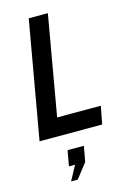

<svg xmlns="http://www.w3.org/2000/svg" viewBox="-142 -767 744 1105"><g transform="rotate(-15 230.0 -215.0)"><path d="M23 0 146 -700H260L147.5 -56.5L106 -106.5H416.5L396 0ZM178 270H138.5L185.5 183H149L165.5 91H262.5L246 183Z"/></g></svg>

Font: Cabin SemiCondensedSemiBold
Style: Italic
Weight: 600
Width: 4
Italic angle: -10°
Designer: Pablo Impallari
Foundry: Pablo Impallari. http://www.impallari.com Igino Marini. http://www.ikern.com
Version: Version 3.001